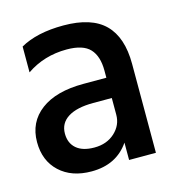

<svg xmlns="http://www.w3.org/2000/svg" viewBox="-75 -890 515 567"><g transform="rotate(-15 182.5 -607.0)"><path d="M164 -454Q202 -454 226.5 -476.5Q251 -499 251 -531V-582H194Q144 -582 117 -565Q90 -548 90 -516Q90 -487 109 -470.5Q128 -454 164 -454ZM253 -445Q214 -388 138 -388Q77 -388 40.5 -422Q4 -456 4 -513Q4 -574 50.5 -609Q97 -644 181 -644H251V-666Q251 -710 230 -732.5Q209 -755 159 -755Q90 -755 36 -718V-797Q87 -826 168 -826Q254 -826 294.5 -785.5Q335 -745 335 -664V-392H253Z"/></g></svg>

Font: Hind Siliguri Medium
Style: Regular
Weight: 500
Designer: Jyotish Sonowal
Foundry: Indian Type Foundry
Version: Version 1.001;PS 1.0;hotconv 1.0.86;makeotf.lib2.5.63406; tt